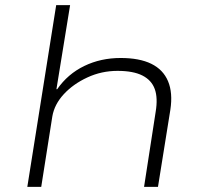

<svg xmlns="http://www.w3.org/2000/svg" viewBox="-20 -725 794 745"><path d="M86 0 198 -705H252L199 -379H202Q243 -438 307 -469Q371 -500 448 -500Q521 -500 567 -477.5Q613 -455 632 -410Q651 -365 641 -299L593 0H539L584 -291Q593 -345 580.5 -379.5Q568 -414 532.5 -432Q497 -450 436 -450Q374 -450 319 -424.5Q264 -399 227.5 -359.5Q191 -320 183 -273L140 0Z"/></svg>

Font: Nunito Sans 7pt Expanded ExtraLight
Style: Italic
Weight: 250
Width: 7
Italic angle: -9°
Designer: Vernon Adams
Foundry: Vernon Adams
Version: Version 3.101;gftools[0.9.27]